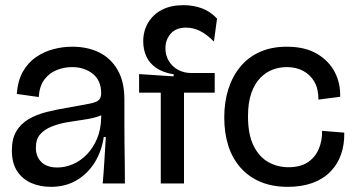

<svg xmlns="http://www.w3.org/2000/svg" viewBox="-20 -711 1375 744"><path d="M177 13Q136 13 102 -1.5Q68 -16 47 -47Q26 -78 26 -128Q26 -173 43 -202Q60 -231 90.5 -249Q121 -267 160.5 -277Q200 -287 244 -294Q301 -304 328 -309.5Q355 -315 363.5 -324Q372 -333 372 -350Q372 -399 339.5 -425Q307 -451 259 -451Q230 -451 201 -440Q172 -429 152.5 -403.5Q133 -378 130 -335L45 -347Q49 -399 69 -434Q89 -469 120 -490Q151 -511 187 -520.5Q223 -530 260 -530Q319 -530 364 -508Q409 -486 435.5 -440.5Q462 -395 462 -326V-228Q462 -190 462.5 -152Q463 -114 463.5 -76Q464 -38 464 0H378Q382 -45 384.5 -88.5Q387 -132 390 -180H382Q374 -125 347 -81.5Q320 -38 277 -12.5Q234 13 177 13ZM202 -62Q233 -62 263 -75Q293 -88 317 -113Q341 -138 356 -173.5Q371 -209 372 -254L373 -276L399 -285Q388 -269 363 -260.5Q338 -252 306 -247.5Q274 -243 241.5 -237.5Q209 -232 181 -221Q153 -210 136 -191Q119 -172 119 -138Q119 -104 140.5 -83Q162 -62 202 -62Z M603 0V-352H519V-424L653 -415V-423Q611 -430 585 -448Q559 -466 547 -492.5Q535 -519 535 -551Q535 -591 554 -623Q573 -655 607.5 -673Q642 -691 691 -691Q730 -691 763 -678.5Q796 -666 821 -639L809 -550Q780 -579 754 -591.5Q728 -604 701 -604Q662 -604 641.5 -580.5Q621 -557 621 -524Q621 -497 634 -475Q647 -453 670 -440.5Q693 -428 721 -428H812V-352H693V0Z M1095 13Q1035 13 989 -6.5Q943 -26 911.5 -62Q880 -98 864.5 -147Q849 -196 849 -256Q849 -315 864.5 -364.5Q880 -414 910.5 -451.5Q941 -489 986.5 -509.5Q1032 -530 1091 -530Q1162 -530 1208.5 -502.5Q1255 -475 1277.5 -431Q1300 -387 1298 -336L1214 -325Q1214 -367 1198 -394.5Q1182 -422 1154.5 -436.5Q1127 -451 1091 -451Q1064 -451 1037.5 -441.5Q1011 -432 989 -409.5Q967 -387 954 -350.5Q941 -314 941 -260Q941 -190 962.5 -146.5Q984 -103 1019.5 -83Q1055 -63 1098 -63Q1144 -63 1173 -82.5Q1202 -102 1215.5 -134.5Q1229 -167 1228 -204L1314 -197Q1315 -151 1301.5 -112.5Q1288 -74 1260 -45.5Q1232 -17 1190.5 -2Q1149 13 1095 13Z"/></svg>

Font: Bricolage Grotesque 96pt ExtraBold 96pt
Style: Regular
Weight: 400
Version: Version 1.001;gftools[0.9.33.dev8+g029e19f]